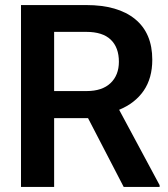

<svg xmlns="http://www.w3.org/2000/svg" viewBox="-20 -739 663 759"><path d="M582 -503Q582 -430 548 -380.5Q514 -331 451 -305L611 -7V0H469L328 -272H194V0H63V-719H321Q446 -719 514 -663.5Q582 -608 582 -503ZM194 -379H322Q384 -379 417 -410.5Q450 -442 450 -495Q450 -551 418 -582Q386 -613 321 -613H194Z"/></svg>

Font: Freesentation 7 Bold
Style: Regular
Weight: 700
Designer: glyphs from Roboto by Christian Robertson / Hangul glyphs from Noto Sans CJK(Source Han Sans) by Jang Soo-young and Kang
Foundry: PT&
Version: Version 2.001